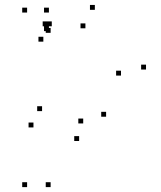

<svg xmlns="http://www.w3.org/2000/svg" viewBox="-20 -555 660 785"><path d="M180 -427.8V-447.8H160V-427.8ZM180 -503.7V-523.7H160V-503.7ZM90.8 -503.7V-523.7H70.8V-503.7ZM90.8 210V190H70.8V210ZM187 210V190H167V210ZM187 -420.8V-440.8H167V-420.8ZM367.8 -514.8V-534.8H347.8V-514.8ZM191.7 -447.5V-467.5H171.7V-447.5ZM174.5 -447.5V-467.5H154.5V-447.5ZM157.2 -384.7V-404.7H137.2V-384.7ZM329.2 -439.3V-459.3H309.2V-439.3ZM474.7 -246V-266H454.7V-246ZM413.8 -77.8V-97.8H393.8V-77.8ZM320.2 -50.3V-70.3H300.2V-50.3ZM152 -100.7V-120.7H132V-100.7ZM116.8 -34V-54H96.8V-34ZM303.5 21.5V1.5H283.5V21.5ZM577 -270.7V-290.7H557V-270.7Z"/></svg>

Font: Monaspace Argon Dots Var
Style: Regular
Weight: 400
Designer: Riley Cran and the Lettermatic Team
Version: Version 1.100 (Monaspace Argon Dots)